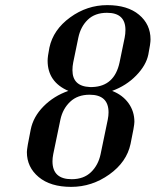

<svg xmlns="http://www.w3.org/2000/svg" viewBox="-20 -720 608 750"><path d="M568 -566Q568 -550 559.5 -507.5Q551 -465 512 -425Q473 -385 418 -365Q459 -349 482 -317Q505 -285 505 -244Q505 -229 490 -158Q475 -87 407 -38.5Q339 10 258 10Q177 10 131 -28.5Q85 -67 85 -126Q85 -141 100 -214Q110 -264 150 -304.5Q190 -345 247 -365Q166 -400 166 -483Q166 -499 173 -534Q188 -604 254 -652Q320 -700 399 -700Q478 -700 523 -662.5Q568 -625 568 -566ZM404 -281Q404 -350 330 -350Q283 -350 254 -322.5Q225 -295 216 -253L188 -118Q185 -103 185 -90Q185 -20 260 -20Q307 -20 335.5 -47.5Q364 -75 373 -118L401 -253Q404 -268 404 -281ZM470 -603Q470 -670 398 -670Q351 -670 323 -643Q295 -616 286 -573L266 -476Q263 -461 263 -446Q263 -383 331 -380H341Q427 -383 447 -476L467 -573Q470 -588 470 -603Z"/></svg>

Font: Trochut
Style: Italic
Weight: 400
Italic angle: -12°
Designer: Andreu Balius
Foundry: Andreu Balius
Version: Version 1.001